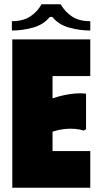

<svg xmlns="http://www.w3.org/2000/svg" viewBox="-20 -886 467 906"><path d="M406 -700V-527H228V-422Q255 -431 282.5 -437Q310 -443 336.5 -445Q363 -447 386 -444V-276L375 -270Q356 -276 332.5 -278Q309 -280 283 -277Q257 -274 228 -265V-173H406V0H38V-700ZM176 -866H266Q287 -830 320 -808Q353 -786 406 -786V-742Q355 -742 305.5 -756Q256 -770 227 -806H215Q186 -770 136.5 -756Q87 -742 36 -742V-786Q89 -786 123 -808.5Q157 -831 176 -866Z"/></svg>

Font: Phudu Light Black
Style: Regular
Weight: 900
Version: Version 1.005;gftools[0.9.23]